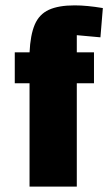

<svg xmlns="http://www.w3.org/2000/svg" viewBox="-20 -695 403 715"><path d="M266 0H90V-499Q93 -565 109.5 -603.5Q126 -642 162 -658.5Q198 -675 258 -675Q281 -675 307 -672.5Q333 -670 363 -665L354 -556L266 -564ZM330 -500V-385H35V-500Z"/></svg>

Font: Changa
Style: Bold
Weight: 700
Designer: Eduardo Rodriguez Tunni
Foundry: Eduardo Rodriguez Tunni
Version: Version 3.002; ttfautohint (v1.8.2)